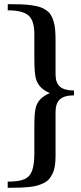

<svg xmlns="http://www.w3.org/2000/svg" viewBox="-20 -749 392 925"><path d="M17.1 155.8V126Q70.3 126 96.7 114.7Q123 103.5 134.3 74.2Q145.5 44.9 145.5 -13.7V-146Q145.5 -204.6 152.3 -230.5Q163.6 -276.4 217.8 -299.3V-301.8Q168 -322.3 153.8 -367.2Q145.5 -393.1 145.5 -467.8V-584Q145.5 -650.4 116.9 -674.8Q88.4 -699.2 17.1 -699.2L17.6 -729Q55.2 -729 81.5 -728Q107.9 -727.1 132.6 -723.6Q157.2 -720.2 173.1 -714.8Q189 -709.5 202.9 -699.7Q216.8 -689.9 224.6 -677.5Q232.4 -665 238 -646.7Q243.7 -628.4 245.6 -606.2Q247.6 -584 247.6 -553.7V-391.1Q247.6 -349.6 269 -331.3Q290.5 -313 336.4 -313V-289.6Q290 -289.6 268.8 -270.5Q247.6 -251.5 247.6 -208.5V2.9Q247.6 29.3 244.4 50Q241.2 70.8 233.6 86.4Q226.1 102.1 216.8 113.3Q207.5 124.5 191.7 132.3Q175.8 140.1 160.2 144.8Q144.5 149.4 120.1 151.9Q95.7 154.3 73 155Q50.3 155.8 17.1 155.8Z"/></svg>

Font: Elstob 14pt SemiBold
Style: Regular
Weight: 600
Designer: Peter S. Baker
Version: Version 1.015